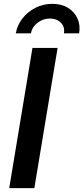

<svg xmlns="http://www.w3.org/2000/svg" viewBox="-20 -976 433 996"><path d="M278.8 -727.5 158.2 0H27.8L148.4 -727.5ZM251.5 -956.1Q298.8 -956.1 332.5 -935.5Q366.2 -915 381.8 -880.4Q397.5 -845.7 390.6 -803.2H311.5Q317.4 -836.4 295.7 -858.2Q273.9 -879.9 239.3 -879.9Q204.1 -879.9 175.3 -858.2Q146.5 -836.4 140.6 -803.2H62Q69.3 -845.7 96.4 -880.4Q123.5 -915 163.8 -935.5Q204.1 -956.1 251.5 -956.1Z"/></svg>

Font: Inter SemiBold
Style: Italic
Weight: 600
Italic angle: -9.3988°
Designer: Rasmus Andersson
Foundry: rsms
Version: Version 4.001;git-66647c0bb